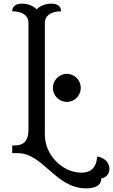

<svg xmlns="http://www.w3.org/2000/svg" viewBox="-20 -840 620 1053"><path d="M226 -714C226 -755 261 -778 315 -778C315 -801 301 -820 261 -820C226 -820 198 -806 181 -789C164 -806 136 -820 101 -820C61 -820 47 -801 47 -778C103 -778 136 -755 136 -714V-128C136 -42 83 -42 47 -42V0H78C217 0 284 193 452 193C482 193 535 187 535 140C553 134 580 123 580 87C580 58 563 30 516 18L513 21C507 85 473 107 427 107C324 107 226 12 226 -101ZM270 -358C270 -315 305 -281 347 -281C388 -281 423 -315 423 -358C423 -401 388 -435 347 -435C305 -435 270 -401 270 -358Z"/></svg>

Font: Milonga
Style: Regular
Weight: 400
Designer: Pablo Impallari, Brenda Gallo, Rodrigo Fuenzalida
Foundry: Pablo Impallari, Brenda Gallo, Rodrigo Fuenzalida
Version: Version 1.000